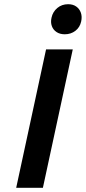

<svg xmlns="http://www.w3.org/2000/svg" viewBox="-20 -893 408 913"><path d="M57 0 199 -658H326L184 0ZM288 -730Q265 -730 249 -740.5Q233 -751 226.5 -769Q220 -787 225 -809Q231 -837 252.5 -855Q274 -873 304 -873Q327 -873 342.5 -862Q358 -851 364.5 -832.5Q371 -814 366 -791Q360 -763 338.5 -746.5Q317 -730 288 -730Z"/></svg>

Font: Ysabeau Infant
Style: Bold Italic
Weight: 700
Italic angle: -12°
Designer: Christian Thalmann (Catharsis Fonts)
Version: Version 2.001;gftools[0.9.30]; featfreeze: ss01,ss02,lnum